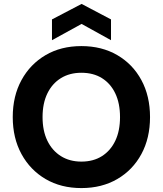

<svg xmlns="http://www.w3.org/2000/svg" viewBox="-20 -947 830 979"><path d="M395 12Q291 12 212.5 -34Q134 -80 89.5 -161.5Q45 -243 45 -350Q45 -457 89.5 -538.5Q134 -620 212.5 -666Q291 -712 395 -712Q499 -712 578 -666Q657 -620 701 -538.5Q745 -457 745 -350Q745 -243 701 -161.5Q657 -80 578 -34Q499 12 395 12ZM395 -123Q456 -123 500 -151Q544 -179 568 -229.5Q592 -280 592 -350Q592 -420 568 -470.5Q544 -521 500 -548.5Q456 -576 395 -576Q335 -576 290.5 -548.5Q246 -521 221.5 -470.5Q197 -420 197 -350Q197 -280 221.5 -229.5Q246 -179 290.5 -151Q335 -123 395 -123ZM245 -742V-848L396 -927L546 -848V-742L396 -825Z"/></svg>

Font: DM Sans 18pt Black
Style: Regular
Weight: 900
Designer: Colophon Foundry, Jonny Pinhorn
Foundry: Colophon Foundry
Version: Version 4.004;gftools[0.9.30]